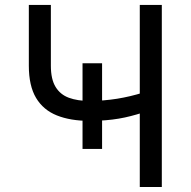

<svg xmlns="http://www.w3.org/2000/svg" viewBox="-20 -747 762 767"><path d="M387.8 -494.3V-152H309.7V-494.3ZM95.2 -727.3H183.2V-484.4Q183.2 -430.4 202.1 -399.7Q220.9 -369 255.3 -356.4Q289.8 -343.8 336.6 -343.8Q366.1 -343.8 393.8 -346.1Q421.5 -348.4 448 -352.6Q474.4 -356.9 499.8 -362.9Q525.2 -369 549.7 -376.4V-296.9Q525.9 -289.4 502.7 -283.4Q479.4 -277.3 454.4 -273.1Q429.3 -268.8 400.6 -266.5Q371.8 -264.2 336.6 -264.2Q261.4 -264.2 207.2 -285.9Q153.1 -307.5 124.1 -355.8Q95.2 -404.1 95.2 -484.4ZM538.4 -727.3H626.4V0H538.4Z"/></svg>

Font: InterMG
Style: Regular
Weight: 400
Designer: Rasmus Andersson
Foundry: rsms
Version: Version 3.019;December 26, 2023;FontCreator 15.0.0.2955 64-b